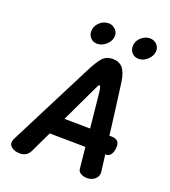

<svg xmlns="http://www.w3.org/2000/svg" viewBox="-161 -1021 1017 1149"><g transform="rotate(20 347.5 -446.5)"><path d="M587 -160H581Q591 -81 594 -57Q595 -53 595 -48Q595 -22 575 -5.5Q555 11 526 11Q504 11 487 1.5Q470 -8 468 -25L454 -161L226 -164L212 -135Q196 -100 161 -28Q142 10 97 10Q68 10 47 -4.5Q26 -19 30 -41Q32 -53 35 -58Q219 -418 306 -591Q341 -660 365 -686Q389 -712 429 -712Q469 -712 492 -686.5Q515 -661 524 -600Q534 -531 544 -449Q554 -367 559 -331L566 -273H579Q630 -273 630 -229Q630 -199 618.5 -179.5Q607 -160 587 -160ZM443 -274 424 -461Q420 -504 416.5 -520.5Q413 -537 408 -537Q404 -537 398.5 -527.5Q393 -518 383 -495L369 -466L279 -276ZM250 -824Q250 -856 275 -880Q300 -904 332 -904Q357 -904 375 -887Q393 -870 393 -846Q393 -815 366.5 -790Q340 -765 308 -765Q283 -765 266.5 -782Q250 -799 250 -824ZM514 -824Q514 -856 539 -880Q564 -904 596 -904Q621 -904 638.5 -887.5Q656 -871 656 -847Q656 -816 630 -790.5Q604 -765 572 -765Q547 -765 530.5 -782Q514 -799 514 -824Z"/></g></svg>

Font: Mali SemiBold
Style: Italic
Weight: 600
Italic angle: -10°
Version: Version 1.000; ttfautohint (v1.6)